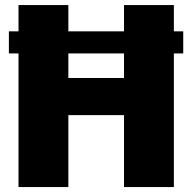

<svg xmlns="http://www.w3.org/2000/svg" viewBox="-20 -758 780 778"><path d="M16 -541.5V-631H55V-737.5H257V-631H482.5V-737.5H684.5V-631H722.5V-541.5H684.5V0H482.5V-291.5H257V0H55V-541.5ZM257 -442H482.5V-541.5H257Z"/></svg>

Font: Epilogue Black
Style: Regular
Weight: 900
Designer: Tyler Finck
Foundry: Etcetera Type Co
Version: Version 2.111; ttfautohint (v1.8.3)